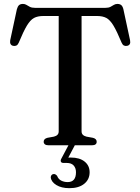

<svg xmlns="http://www.w3.org/2000/svg" viewBox="-20 -740 715 978"><path d="M158.5 -700H516.5Q533 -700 542.8 -705.2Q552.5 -710.5 560.2 -715.2Q568 -720 578 -720Q590.5 -720 597.8 -713.8Q605 -707.5 608.5 -693L642.5 -535Q645 -523 641.2 -515.8Q637.5 -508.5 627.5 -506.5Q618.5 -504.5 611.2 -508.2Q604 -512 599.5 -522.5Q575.5 -580.5 558 -609.5Q540.5 -638.5 521.8 -648.5Q503 -658.5 474.5 -658.5H395.5V-71Q395.5 -60 402 -53.5Q408.5 -47 420.5 -44L453.5 -38Q472.5 -33 472.5 -18Q472.5 0 448 0H227Q214.5 0 208.5 -5Q202.5 -10 202.5 -18Q202.5 -33 221.5 -38L254.5 -44Q266.5 -47 272.8 -53.5Q279 -60 279 -71V-658.5H200.5Q172 -658.5 153.2 -648.5Q134.5 -638.5 117 -609.5Q99.5 -580.5 75.5 -522.5Q71 -512 63.8 -508.2Q56.5 -504.5 47 -506.5Q37.5 -508.5 33.8 -515.8Q30 -523 32 -535L66 -693Q70 -707.5 77 -713.8Q84 -720 97 -720Q107 -720 114.5 -715.2Q122 -710.5 132 -705.2Q142 -700 158.5 -700ZM331.5 -5.5H364L323.5 71L303.5 65Q311.5 63.5 320.2 63Q329 62.5 341 62.5Q385.5 62.5 411 83Q436.5 103.5 436.5 137.5Q436.5 174 409 196.2Q381.5 218.5 333.5 218.5Q293 218.5 267 202.5Q241 186.5 238.5 163.5Q238.5 156 242.8 151.5Q247 147 253 146.5Q258.5 146 263 148.8Q267.5 151.5 271 156Q277.5 173 292.2 180.2Q307 187.5 324.5 187.5Q367 187.5 367 137.5Q367 116 355.2 103Q343.5 90 320 90H303.5Q293 90 290.2 83.5Q287.5 77 292 69Z"/></svg>

Font: Fraunces
Style: Regular
Weight: 400
Version: Version 1.000;[b76b70a41]